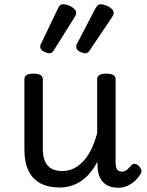

<svg xmlns="http://www.w3.org/2000/svg" viewBox="-20 -859 686 897"><path d="M260 17Q207 17 170 -2Q133 -21 113.5 -60.5Q94 -100 94 -161V-489Q94 -502 104.5 -508.5Q115 -515 136 -515Q158 -515 169 -508.5Q180 -502 180 -489V-163Q180 -129 190 -106Q200 -83 220 -71.5Q240 -60 271 -60Q301 -60 326.5 -73Q352 -86 372.5 -109.5Q393 -133 408.5 -166Q424 -199 434 -237V-489Q434 -502 444.5 -508.5Q455 -515 477 -515Q498 -515 509 -508.5Q520 -502 520 -489V-99Q520 -84 523.5 -74.5Q527 -65 534 -61Q541 -57 550 -57Q558 -57 565.5 -61Q573 -65 580.5 -72.5Q588 -80 595 -88Q602 -95 611.5 -93.5Q621 -92 630 -82Q637 -75 640 -65.5Q643 -56 637 -47Q626 -28 610 -13.5Q594 1 574.5 9.5Q555 18 533 18Q509 18 491.5 11.5Q474 5 462 -7.5Q450 -20 443.5 -37.5Q437 -55 436 -76L435 -104Q420 -74 400.5 -51Q381 -28 358.5 -13Q336 2 311 9.5Q286 17 260 17ZM212 -610Q200 -610 184 -618.5Q168 -627 168 -640Q168 -643 168.5 -646.5Q169 -650 172 -655L251 -820Q255 -828 260 -833.5Q265 -839 276 -839Q287 -839 301 -833.5Q315 -828 325.5 -819Q336 -810 336 -799Q336 -795 334.5 -790.5Q333 -786 328 -778L232 -625Q227 -617 222.5 -613.5Q218 -610 212 -610ZM380 -610Q367 -610 351.5 -618.5Q336 -627 336 -640Q336 -643 336.5 -646.5Q337 -650 340 -655L426 -820Q431 -828 435.5 -833.5Q440 -839 451 -839Q462 -839 476 -833.5Q490 -828 500.5 -819Q511 -810 511 -799Q511 -795 509.5 -790.5Q508 -786 503 -778L400 -625Q394 -617 389.5 -613.5Q385 -610 380 -610Z"/></svg>

Font: Playwrite GB J
Style: Regular
Weight: 400
Designer: Veronika Burian, José Scaglione
Foundry: TypeTogether
Version: Version 1.002